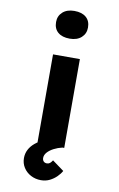

<svg xmlns="http://www.w3.org/2000/svg" viewBox="-108 -861 699 1130"><g transform="rotate(10 242.0 -296.5)"><path d="M162.3 0V-530.7H322.7V0ZM242.1 -638.8Q197.1 -638.8 171.9 -660.4Q146.7 -682 146.7 -721.6Q146.7 -758.1 172.4 -781.2Q198.1 -804.4 242.1 -804.4Q287.2 -804.4 312.4 -782.8Q337.5 -761.2 337.5 -721.6Q337.5 -685.1 311.9 -662Q286.2 -638.8 242.1 -638.8ZM220.1 210.9Q186.9 210.9 159.3 196.3Q131.7 181.6 115.7 156.4Q99.6 131.2 99.6 99.9Q99.6 72.6 111.4 49.7Q123.1 26.7 145.3 8.2Q167.6 -10.4 198.9 -24.6Q230.3 -38.9 269.1 -49.1L311.8 0Q285.4 6 262.1 18.1Q238.8 30.1 224.7 45.9Q210.7 61.7 210.7 79.5Q210.7 92.1 217.9 99.8Q225.2 107.5 238.4 107.5Q248.6 107.5 255.9 101.4Q263.2 95.2 270.8 83.6L340.5 134.6Q331.1 152.4 313.3 170.1Q295.5 187.7 272.1 199.3Q248.6 210.9 220.1 210.9Z"/></g></svg>

Font: Lexend Peta
Style: Regular
Weight: 400
Designer: Bonnie Shaver-Troup, Thomas Jockin
Foundry: Lexend
Version: Version 1.007